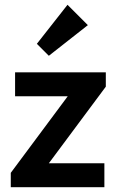

<svg xmlns="http://www.w3.org/2000/svg" viewBox="-20 -782 491 802"><path d="M25 -60V0H416V-100H184L422 -420V-480H43V-380H263ZM134 -599 184 -549 347 -677 262 -762Z"/></svg>

Font: MV Cash Medium
Style: Regular
Weight: 500
Designer: Rodrigo Fuenzalida
Foundry: fragTYPE
Version: Version 1.100;Glyphs 3.1.2 (3151)